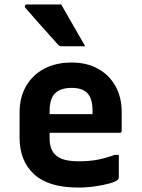

<svg xmlns="http://www.w3.org/2000/svg" viewBox="-20 -831 640 863"><path d="M302 -550Q370 -550 420.5 -522Q471 -494 499 -444Q527 -394 527 -327V-244Q527 -234 517 -234H203V-210Q203 -160 228 -136Q244 -120 270.5 -113Q297 -106 332 -106Q385 -106 423 -114Q461 -122 495 -135H514V-32Q514 -28 510 -24Q502 -15 474 -7Q446 1 408 6.5Q370 12 331 12Q198 12 133 -48Q68 -108 68 -212V-326Q68 -393 97 -443.5Q126 -494 178.5 -522Q231 -550 302 -550ZM302 -436Q253 -436 228 -412Q203 -388 203 -332V-318H396V-332Q396 -390 371 -414Q349 -436 302 -436ZM255 -811Q282 -764 309 -717Q336 -670 363 -623H257Q246 -623 240 -631Q211 -664 187 -690.5Q163 -717 141 -742Q119 -767 94 -796Q90 -801 92.5 -806Q95 -811 101 -811Z"/></svg>

Font: Recursive Sn Lnr St
Style: Bold
Weight: 700
Version: Version 1.079;hotconv 1.0.112;makeotfexe 2.5.65598; ttfautoh